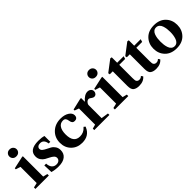

<svg xmlns="http://www.w3.org/2000/svg" viewBox="235 -2004 3237 3237"><g transform="rotate(-45 1854.0 -385.0)"><path d="M99 -697Q99 -731 122.5 -755.5Q146 -780 185 -780Q225 -780 249.5 -755.5Q274 -731 274 -697Q274 -664 250.5 -639.5Q227 -615 185 -615Q145 -615 122 -639.5Q99 -664 99 -697ZM264 -55 344 -35V0H24V-35L109 -55V-441L24 -468V-492L243 -540H264Z M631 -540Q714 -540 763 -523V-384H724Q710 -490 624 -490Q590 -490 569 -473.5Q548 -457 548 -430Q548 -402 573 -381.5Q598 -361 633 -344.5Q668 -328 703.5 -308Q739 -288 764 -250.5Q789 -213 789 -161Q789 -80 732 -35Q675 10 572 10Q484 10 416 -11L410 -174H453Q457 -109 487 -74.5Q517 -40 569 -40Q607 -40 630.5 -60Q654 -80 654 -112Q654 -142 629 -164.5Q604 -187 568.5 -204Q533 -221 497 -241.5Q461 -262 436 -299Q411 -336 411 -386Q411 -540 631 -540Z M1134 10Q1016 10 940.5 -65.5Q865 -141 865 -258Q865 -381 948 -460.5Q1031 -540 1161 -540Q1252 -540 1312 -502Q1372 -464 1372 -407Q1372 -376 1354 -358Q1336 -340 1305 -340Q1248 -340 1239 -405Q1234 -446 1218.5 -467Q1203 -488 1166 -488Q1103 -488 1068 -436Q1033 -384 1033 -289Q1033 -93 1182 -93Q1273 -93 1330 -159L1337 -167L1365 -145L1360 -133Q1300 10 1134 10Z M1657 -55 1788 -35V0H1427V-35L1502 -55V-440L1426 -468V-492L1631 -540H1652V-449Q1730 -541 1803 -541Q1840 -541 1864.5 -519.5Q1889 -498 1889 -466Q1889 -438 1871.5 -417Q1854 -396 1825 -396Q1802 -396 1778 -415Q1749 -439 1731 -439Q1702 -439 1680 -414Q1661 -392 1657 -370Z M1993 -697Q1993 -731 2016.5 -755.5Q2040 -780 2079 -780Q2119 -780 2143.5 -755.5Q2168 -731 2168 -697Q2168 -664 2144.5 -639.5Q2121 -615 2079 -615Q2039 -615 2016 -639.5Q1993 -664 1993 -697ZM2158 -55 2238 -35V0H1918V-35L2003 -55V-441L1918 -468V-492L2137 -540H2158Z M2491 10Q2425 10 2386 -18Q2348 -46 2348 -132V-480H2277L2271 -511L2472 -664L2503 -659V-530H2658L2643 -480H2503V-166Q2503 -105 2513 -90Q2530 -62 2566 -62Q2604 -62 2628 -90L2651 -57Q2598 10 2491 10Z M2897 10Q2831 10 2792 -18Q2754 -46 2754 -132V-480H2683L2677 -511L2878 -664L2909 -659V-530H3064L3049 -480H2909V-166Q2909 -105 2919 -90Q2936 -62 2972 -62Q3010 -62 3034 -90L3057 -57Q3004 10 2897 10Z M3178 -461.5Q3254 -540 3387 -540Q3520 -540 3596 -461.5Q3672 -383 3672 -265Q3672 -147 3596 -68.5Q3520 10 3387 10Q3254 10 3178 -68.5Q3102 -147 3102 -265Q3102 -383 3178 -461.5ZM3387 -41Q3421 -41 3445.5 -62Q3470 -83 3482 -119Q3494 -155 3499 -190Q3504 -225 3504 -265Q3504 -305 3499.5 -339.5Q3495 -374 3483 -410Q3471 -446 3446.5 -467Q3422 -488 3387 -488Q3352 -488 3327.5 -467Q3303 -446 3291 -410Q3279 -374 3274.5 -339.5Q3270 -305 3270 -265Q3270 -225 3274.5 -190Q3279 -155 3291 -119Q3303 -83 3327.5 -62Q3352 -41 3387 -41Z"/></g></svg>

Font: Libre Caslon Text
Style: Bold
Weight: 700
Designer: Pablo Impallari, Rodrigo Fuenzalida
Foundry: Pablo Impallari, Rodrigo Fuenzalida
Version: Version 1.002